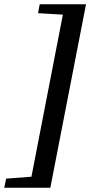

<svg xmlns="http://www.w3.org/2000/svg" viewBox="-89 -717 428 904"><path d="M-69 167 -60 124 59 115 207 -648 90 -655 98 -697H316L148 167Z"/></svg>

Font: Manuale SemiBold
Style: Italic
Weight: 600
Italic angle: -11°
Designer: Eduardo Tunni / Pablo Cosgaya
Foundry: Eduardo Tunni / Pablo Cosgaya
Version: Version 1.002